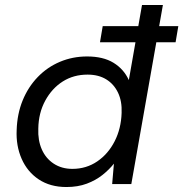

<svg xmlns="http://www.w3.org/2000/svg" viewBox="-20 -740 737 772"><path d="M382 -570 393 -635H697L686 -570ZM247 12Q182 12 136 -18.5Q90 -49 67 -101.5Q44 -154 47 -217Q49 -282 71 -336Q93 -390 131.5 -430Q170 -470 221 -491.5Q272 -513 330 -513Q395 -513 436.5 -487.5Q478 -462 498 -418L551 -720H635L508 0H431L438 -82Q419 -58 392 -36.5Q365 -15 329 -1.5Q293 12 247 12ZM271 -61Q327 -61 371 -91Q415 -121 441 -172Q467 -223 469 -286Q471 -333 454.5 -367.5Q438 -402 407 -421Q376 -440 332 -440Q276 -440 232.5 -412.5Q189 -385 162 -335.5Q135 -286 134 -223Q132 -176 148 -139.5Q164 -103 196 -82Q228 -61 271 -61Z"/></svg>

Font: DM Sans 17pt
Style: Italic
Weight: 400
Italic angle: -10°
Version: Version 4.004;gftools[0.9.30]